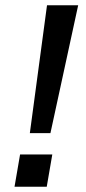

<svg xmlns="http://www.w3.org/2000/svg" viewBox="-20 -707 324 727"><path d="M93 -203 158 -687H276L171 -203ZM35 0 56 -122H178L157 0Z"/></svg>

Font: Archivo Expanded
Style: Italic
Weight: 400
Width: 7
Italic angle: -10°
Designer: Hector Gatti
Foundry: Omnibus-Type
Version: Version 2.001